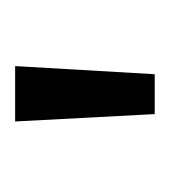

<svg xmlns="http://www.w3.org/2000/svg" viewBox="-5 -736 229 260"><g transform="rotate(-90 110.0 -605.5)"><path d="M151 -700 140 -511H86L76 -700Z"/></g></svg>

Font: Bebas Neue Regular
Style: Regular
Weight: 400
Designer: Ryoichi Tsunekawa & LGV (GE)
Foundry: Free Software Foundation, Inc.
Version: Version 1.003 August 13, 2016